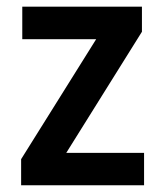

<svg xmlns="http://www.w3.org/2000/svg" viewBox="-20 -548 486 568"><path d="M406.2 -95.7V0H78.1V-95.7ZM399.9 -454.1 116.2 0H42.5V-77.1L324.7 -528.3H399.9ZM356.9 -528.3V-432.1H45.9V-528.3Z"/></svg>

Font: Roboto Condensed Medium
Style: Regular
Weight: 500
Designer: Christian Robertson
Foundry: Google
Version: Version 3.0